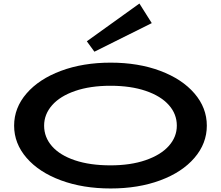

<svg xmlns="http://www.w3.org/2000/svg" viewBox="-20 -1055 1252 1088"><path d="M60 -343Q60 -444 130.5 -525.5Q201 -607 325.5 -653.5Q450 -700 607 -700Q764 -700 888 -653.5Q1012 -607 1082 -525.5Q1152 -444 1152 -343Q1152 -242 1082 -160.5Q1012 -79 888 -33Q764 13 607 13Q450 13 325.5 -33Q201 -79 130.5 -160.5Q60 -242 60 -343ZM982 -343Q982 -409 936.5 -460Q891 -511 806 -540Q721 -569 606 -569Q491 -569 405.5 -539.5Q320 -510 275 -458.5Q230 -407 230 -343Q230 -277 275 -226Q320 -175 405 -146.5Q490 -118 606 -118Q720 -118 805.5 -147.5Q891 -177 936.5 -228Q982 -279 982 -343ZM515 -762 840 -924 770 -1035 472 -821Z"/></svg>

Font: BioRhyme Expanded ExtraBold
Style: Regular
Weight: 800
Width: 7
Designer: Aoife Mooney
Foundry: Aoife Mooney Type
Version: Version 1.000